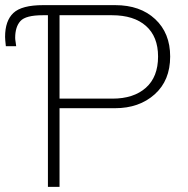

<svg xmlns="http://www.w3.org/2000/svg" viewBox="-50 -724 728 744"><path d="M-30.3 -581.1Q-30.3 -643.6 2 -673.8Q34.2 -704.1 117.2 -704.1H161.1V-665H116.2Q49.8 -665 29.3 -642.6Q8.8 -620.1 8.8 -577.1Q8.8 -571.3 10.7 -560.1Q12.7 -548.8 12.7 -544.9H-27.3Q-30.3 -571.3 -30.3 -581.1ZM135.7 0V-704.1H396.5Q493.2 -704.1 551.3 -649.9Q609.4 -595.7 609.4 -504.9Q609.4 -412.1 549.3 -358.4Q489.3 -304.7 395.5 -304.7H180.7V0ZM180.7 -341.8H385.7Q467.8 -341.8 515.1 -383.8Q562.5 -425.8 562.5 -504.9Q562.5 -582 515.6 -623.5Q468.8 -665 383.8 -665H180.7Z"/></svg>

Font: Gothic A1 ExtraLight
Style: Regular
Weight: 275
Designer: HanYang I&C Co.,Ltd.
Foundry: HanYang I&C Co.,Ltd.
Version: Version 2.50